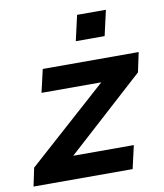

<svg xmlns="http://www.w3.org/2000/svg" viewBox="-108 -755 700 820"><g transform="rotate(-10 242.0 -345.0)"><path d="M406.7 -689.9 381.8 -580.1H256.8L281.7 -689.9ZM513.2 -487.8 495.1 -402.8 161.1 -100.1H423.8L400.9 0H-28.8L-12.2 -79.1L333.5 -388.2H74.2L97.2 -487.8Z"/></g></svg>

Font: HK Grotesk Legacy
Style: Bold Italic
Weight: 700
Italic angle: -13°
Designer: Alfredo Marco Pradil
Foundry: Hanken Design Co.
Version: Version 2.022;PS 002.022;hotconv 1.0.88;makeotf.lib2.5.64775